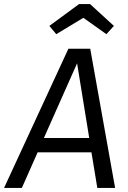

<svg xmlns="http://www.w3.org/2000/svg" viewBox="-49 -929 635 949"><path d="M432 0 403 -176H137L59 0H-29L289 -688H397L520 0ZM168 -247H392L332 -616ZM229 -760 195 -801 342 -909H396L514 -801L477 -760L363 -841Z"/></svg>

Font: Fira Sans TEST Book
Style: Italic
Weight: 350
Italic angle: -8°
Designer: Carrois Corporate & Edenspiekermann AG
Foundry: Carrois Corporate GbR & Edenspiekermann AG
Version: Version 4.201